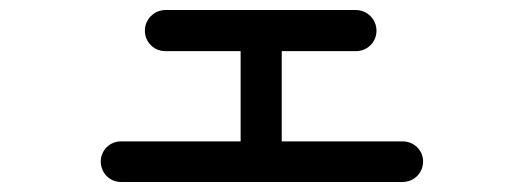

<svg xmlns="http://www.w3.org/2000/svg" viewBox="-20 -437 1040 383"><path d="M221 -74H783C806 -74 824 -92 824 -115C824 -137 806 -155 783 -155H542V-335H690C713 -335 731 -353 731 -376C731 -398 713 -417 690 -417H310C287 -417 269 -398 269 -376C269 -353 287 -335 310 -335H460V-155H221C199 -155 181 -137 181 -115C181 -92 199 -74 221 -74Z"/></svg>

Font: 寒蝉半圆体
Style: Regular
Weight: 400
Designer: Yoshimichi Ohira & Warren
Foundry: ChillType
Version: Version 1.800;Glyphs 3.1.1 (3135)